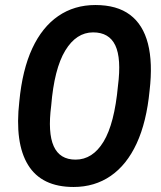

<svg xmlns="http://www.w3.org/2000/svg" viewBox="-20 -735 640 765"><path d="M273 10Q146 10 92 -77.5Q38 -165 57 -331Q69 -457 108.5 -542Q148 -627 212 -671Q276 -715 360 -715Q446 -715 498 -676Q550 -637 569.5 -561Q589 -485 576 -374Q564 -249 524.5 -163.5Q485 -78 421 -34Q357 10 273 10ZM281 -99Q349 -99 392.5 -170.5Q436 -242 450 -393Q464 -502 439.5 -554Q415 -606 351 -606Q284 -606 240 -533.5Q196 -461 184 -314Q170 -206 194 -152.5Q218 -99 281 -99Z"/></svg>

Font: Nunito Sans 8pt
Style: Bold Italic
Weight: 700
Italic angle: -9°
Version: Version 3.101;gftools[0.9.27]